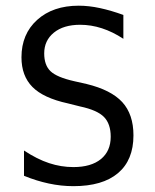

<svg xmlns="http://www.w3.org/2000/svg" viewBox="-20 -636 540 668"><path d="M409.2 -584V-501Q372.1 -525.4 334.5 -537.6Q296.9 -549.8 258.8 -549.8Q201.2 -549.8 167.5 -522.5Q133.8 -495.1 133.8 -450.2Q133.8 -409.2 155.8 -388.2Q177.7 -367.2 238.3 -353.5L281.2 -343.8Q366.2 -323.2 405.3 -280.8Q444.3 -238.3 444.3 -165Q444.3 -79.1 390.6 -33.7Q336.9 11.7 235.4 11.7Q192.4 11.7 149.4 2.4Q106.4 -6.8 63.5 -24.4V-112.3Q109.4 -82 150.9 -68.4Q192.4 -54.7 235.4 -54.7Q296.9 -54.7 331.1 -82.5Q365.2 -110.4 365.2 -160.2Q365.2 -205.1 341.8 -229Q318.4 -252.9 258.8 -265.6L215.8 -276.4Q130.9 -294.9 92.8 -333.5Q54.7 -372.1 54.7 -436.5Q54.7 -517.6 109.4 -566.9Q164.1 -616.2 253.9 -616.2Q289.1 -616.2 327.6 -607.9Q366.2 -599.6 409.2 -584Z"/></svg>

Font: BabelStone Pseudographica
Style: Regular
Weight: 400
Designer: Andrew West
Foundry: BabelStone
Version: Version 16.0.0